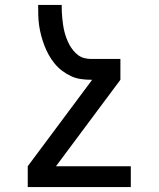

<svg xmlns="http://www.w3.org/2000/svg" viewBox="-20 -540 640 775"><path d="M508 215H92V131L352 -218H348Q327 -218 306 -221Q285 -224 266 -233Q247 -242 230.5 -254.5Q214 -267 200.5 -283.5Q187 -300 177 -318Q167 -336 159.5 -355.5Q152 -375 146.5 -395.5Q141 -416 138 -436.5Q135 -457 134.5 -478Q134 -499 134 -520H229Q229 -506 229.5 -492.5Q230 -479 231.5 -465Q233 -451 235 -437.5Q237 -424 240.5 -410.5Q244 -397 249 -384Q254 -371 260.5 -359Q267 -347 276 -336Q285 -325 296 -317Q307 -309 320.5 -305.5Q334 -302 348 -302H466V-218L206 131H508Z"/></svg>

Font: Iosevka HT Medium Extended
Style: Regular
Weight: 500
Width: 7
Monospace: yes
Designer: Belleve Invis
Foundry: Belleve Invis
Version: Version 32.3.0; ttfautohint (v1.8.4)